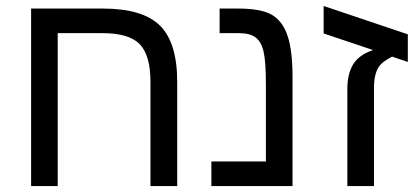

<svg xmlns="http://www.w3.org/2000/svg" viewBox="-20 -628 1411 648"><path d="M487.8 -352.1Q487.8 -440.9 451.9 -478.5Q416 -516.1 326.2 -516.1H174.8V0H85V-599.1H327.1Q461.9 -599.1 520 -541.5Q578.1 -483.9 578.1 -351.1V0H487.8Z M967.3 -367.2V0H693.4V-83H877.4V-341.8Q877.4 -420.9 869.6 -453.6Q861.8 -487.3 842.5 -501.7Q823.2 -516.1 787.1 -516.1H721.2V-599.1H784.2Q862.3 -599.1 898.4 -577.6Q934.6 -555.7 950.9 -506.1Q967.3 -456.5 967.3 -367.2Z M1242.2 -331.1V0H1152.3V-327.1Q1152.3 -378.9 1172.1 -411.1Q1191.9 -443.4 1239.3 -459L1072.3 -515.1V-607.9L1356.4 -512.2V-418.9L1303.2 -437Q1273.4 -420.9 1263.2 -408.7Q1242.2 -384.3 1242.2 -331.1Z"/></svg>

Font: Arimo
Style: Regular
Weight: 400
Designer: Steve Matteson
Foundry: Monotype Imaging Inc.
Version: Version 1.33